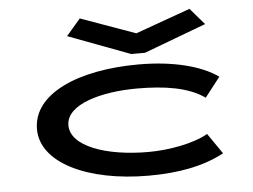

<svg xmlns="http://www.w3.org/2000/svg" viewBox="-51 -762 1101 837"><g transform="rotate(-5 500.0 -343.5)"><path d="M327 -698 265 -626 537 -524H597L869 -626L807 -698L567 -612ZM567 11C695 11 808 -9 898 -58L836 -148C774 -112 666 -92 574 -92C390 -92 237 -146 237 -238C237 -331 395 -372 549 -372C667 -372 772 -357 844 -306L911 -392C837 -445 713 -476 565 -476C301 -476 99 -389 99 -233C99 -85 301 11 567 11Z"/></g></svg>

Font: Inconsolata UltraExpanded
Style: Bold
Weight: 700
Width: 9
Monospace: yes
Designer: Raph Levien, Cyreal, Brenton Simpson
Foundry: Raph Levien, Cyreal, Google
Version: Version 3.100